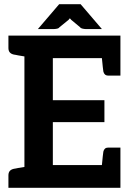

<svg xmlns="http://www.w3.org/2000/svg" viewBox="-20 -892 614 912"><path d="M96 -723H20V-664C20 -647 28 -637 45 -633C46 -633 48 -632 51 -632C54 -632 59 -630 66 -629C73 -628 84 -626 96 -624V-99C84 -97 73 -95 66 -94C59 -93 54 -91 51 -91C48 -91 46 -90 45 -90C28 -86 20 -76 20 -59V0H96H552V-70V-108V-191H547H535H494C481 -191 474 -184 471 -172C470 -164 467 -143 464 -108H231V-312H476V-416H231V-616H464C467 -581 470 -560 471 -552C474 -540 481 -533 494 -533H535H547H552V-616V-653V-723ZM464 -754 363 -872H261L160 -754H237C242 -754 247 -755 252 -756C257 -757 260 -759 263 -763L306 -798C307 -799 308 -801 309 -802L312 -805C312 -804 314 -803 315 -802C316 -801 317 -799 318 -798L360 -763C363 -759 367 -757 372 -756C377 -755 382 -754 386 -754Z"/></svg>

Font: SVN-Aleo
Style: Bold
Weight: 700
Designer: Alessio Laiso
Version: Version 1.2.2